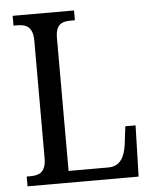

<svg xmlns="http://www.w3.org/2000/svg" viewBox="-52 -758 640 801"><g transform="rotate(-5 268.0 -357.0)"><path d="M31 0H496L502 -214H459L450 -139C443 -88 424 -49 374 -49H207V-605C207 -662 232 -673 272 -673H288V-714H31V-673H46C83 -673 112 -662 112 -602V-111C112 -52 83 -41 48 -41H31Z"/></g></svg>

Font: Noto Serif Bengali Condensed
Style: Regular
Weight: 400
Width: 3
Designer: Juan Bruce, Universal Thirst, Indian Type Foundry and the Monotype Design Team.
Foundry: Monotype Imaging Inc.
Version: Version 2.003